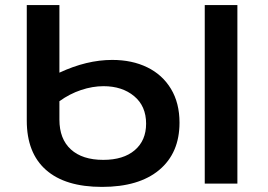

<svg xmlns="http://www.w3.org/2000/svg" viewBox="-20 -720 1050 753"><path d="M684 -239Q684 -120 604.5 -53.5Q525 13 380 13Q236 13 160.5 -53.5Q85 -120 85 -247V-700H213V-435Q320 -485 420 -485Q498 -485 557.5 -456Q617 -427 650.5 -371.5Q684 -316 684 -239ZM911 -700V0H783V-700ZM553 -235Q553 -304 506 -343Q459 -382 386 -382Q343 -382 298 -367Q253 -352 213 -323V-251Q213 -175 258 -134Q303 -93 385 -93Q464 -93 508.5 -131Q553 -169 553 -235Z"/></svg>

Font: Montserrat Alternates SemiBold
Style: Regular
Weight: 600
Designer: Julieta Ulanovsky
Foundry: Julieta Ulanovsky
Version: Version 7.200